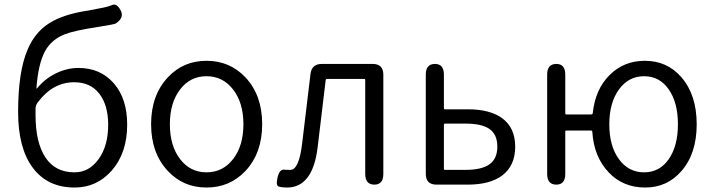

<svg xmlns="http://www.w3.org/2000/svg" viewBox="-20 -826 3190 859"><path d="M314 13Q193 13 127 -75Q61 -163 61 -325Q61 -504 103 -603Q140 -692 219 -733Q280 -765 376 -779Q399 -783 422 -788L443 -792Q464 -796 483 -804Q503 -812 520 -779Q537 -747 498 -721Q492 -717 416 -705Q311 -689 271 -673Q211 -650 182 -598Q151 -541 143 -432Q143 -427 146 -431Q180 -473 229.5 -497.5Q279 -522 331 -522Q429 -522 489 -453.5Q549 -385 549 -268Q549 -142 480 -63Q413 13 314 13ZM313 -55Q379 -55 421.5 -114.5Q464 -174 464 -268Q464 -355 424.5 -406.5Q385 -458 312 -458Q216 -458 149 -368Q139 -355 139 -339V-311Q139 -189 183 -122Q227 -55 313 -55Z M731 -61Q656 -141 656 -270.5Q656 -400 731 -480Q800 -554 904 -554Q1008 -554 1078 -480Q1153 -400 1153 -270.5Q1153 -141 1078 -61Q1008 13 904 13Q800 13 731 -61ZM785.5 -114.5Q831 -55 904 -55Q977 -55 1023 -114.5Q1069 -174 1069 -270Q1069 -366 1023 -425.5Q977 -485 904 -485Q831 -485 785.5 -425.5Q740 -366 740 -270Q740 -174 785.5 -114.5Z M1264 13Q1241 13 1227 8.5Q1213 4 1222 -33Q1231 -70 1252 -67Q1257 -66 1279 -66Q1318 -66 1332 -186L1369 -494Q1374 -540 1420 -540H1647Q1695 -540 1695 -492V-48Q1695 0 1655 0Q1614 0 1614 -48V-468Q1614 -473 1609 -473H1444Q1438 -473 1437 -467L1401 -166Q1379 13 1264 13Z M1933 0Q1885 0 1885 -48V-492Q1885 -540 1926 -540Q1966 -540 1966 -492V-342Q1966 -337 1971 -337H2073Q2172 -337 2227 -297Q2285 -254 2285 -169.5Q2285 -85 2227 -41Q2172 0 2073 0ZM1966 -71Q1966 -66 1971 -66H2063Q2135 -66 2170 -91Q2205 -116 2205 -170Q2205 -224 2170.5 -248.5Q2136 -273 2063 -273H1971Q1966 -273 1966 -268Z M2704 -54Q2637 -124 2630 -236Q2630 -242 2624 -242H2514Q2509 -242 2509 -237V-48Q2509 0 2469 0Q2428 0 2428 -48V-492Q2428 -540 2469 -540Q2509 -540 2509 -492V-319Q2509 -314 2514 -314H2625Q2631 -314 2632 -320Q2643 -426 2707 -490Q2771 -554 2865 -554Q2965 -554 3029 -480Q3097 -401 3097 -270Q3097 -139 3029 -61Q2965 13 2866.5 13Q2768 13 2704 -54ZM2861.5 -55Q2931 -55 2972 -114Q3013 -173 3013 -270Q3013 -367 2972 -426Q2931 -485 2861.5 -485Q2792 -485 2749 -425.5Q2706 -366 2706 -269.5Q2706 -173 2749 -114Q2792 -55 2861.5 -55Z"/></svg>

Font: Resource Han Rounded KR Normal
Style: Regular
Weight: 350
Designer: Cyano Hao (round all glyphs); Ryoko NISHIZUKA 西塚涼子 (kana, bopomofo & ideographs); Paul D. Hunt (Latin, Greek & Cyrillic)
Foundry: Cyano Hao
Version: 0.990